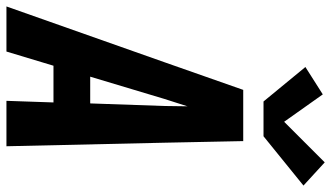

<svg xmlns="http://www.w3.org/2000/svg" viewBox="-259 -792 1028 596"><g transform="rotate(90 255.0 -494.0)"><path d="M-23 0 150 -490 236 -735H395L400 -490L411 0H270L275 -146H161L117 0ZM278 -260 286 -490Q286 -508 286.5 -526Q287 -544 287 -562Q281 -544 275.5 -526Q270 -508 264 -490L195 -260ZM272 -798 165 -928 250 -982 335 -862 461 -988 533 -922 380 -798Z"/></g></svg>

Font: Iosevka SS04 Heavy Oblique
Style: Regular
Weight: 900
Italic angle: -9°
Monospace: yes
Designer: Belleve Invis
Foundry: Belleve Invis
Version: Version 19.0.0; ttfautohint (v1.8.4)